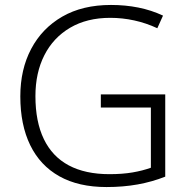

<svg xmlns="http://www.w3.org/2000/svg" viewBox="-20 -745 764 775"><path d="M387 -364H647V-32Q594 -11 535.5 -0.5Q477 10 410 10Q297 10 219.5 -33.5Q142 -77 102 -159Q62 -241 62 -356Q62 -465 106 -548Q150 -631 231.5 -678Q313 -725 428 -725Q486 -725 538.5 -714.5Q591 -704 638 -682L615 -631Q570 -652 522 -662.5Q474 -673 425 -673Q331 -673 263 -633Q195 -593 159 -522Q123 -451 123 -357Q123 -254 157 -183.5Q191 -113 257.5 -77.5Q324 -42 422 -42Q474 -42 515 -49Q556 -56 589 -68V-311H387Z"/></svg>

Font: Noto Sans Georgian Light
Style: Regular
Weight: 300
Version: Version 2.002